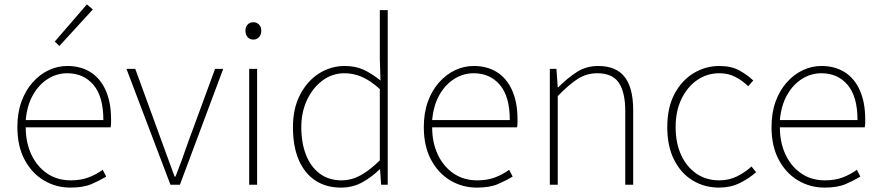

<svg xmlns="http://www.w3.org/2000/svg" viewBox="-20 -840 3996 873"><path d="M300 13Q234 13 179 -20Q124 -53 91.5 -114.5Q59 -176 59 -262Q59 -327 77.5 -378Q96 -429 128.5 -465.5Q161 -502 201.5 -521Q242 -540 286 -540Q347 -540 391.5 -512Q436 -484 460.5 -429.5Q485 -375 485 -297Q485 -289 485 -280.5Q485 -272 483 -261H97Q97 -192 122.5 -137.5Q148 -83 194 -51.5Q240 -20 302 -20Q347 -20 382 -33Q417 -46 447 -68L463 -37Q433 -19 396 -3Q359 13 300 13ZM97 -294H450Q450 -401 405 -454Q360 -507 286 -507Q239 -507 198 -481.5Q157 -456 130 -408.5Q103 -361 97 -294ZM250 -631 229 -651 375 -820 402 -797Z M755 0 555 -527H595L719 -187Q733 -149 747 -110.5Q761 -72 774 -37H778Q792 -72 806 -110.5Q820 -149 833 -187L958 -527H995L798 0Z M1113 0V-527H1149V0ZM1132 -660Q1116 -660 1106 -671Q1096 -682 1096 -701Q1096 -718 1106 -728.5Q1116 -739 1132 -739Q1147 -739 1157.5 -728.5Q1168 -718 1168 -701Q1168 -682 1157.5 -671Q1147 -660 1132 -660Z M1530 13Q1464 13 1415 -18.5Q1366 -50 1339 -111.5Q1312 -173 1312 -262Q1312 -347 1344.5 -409.5Q1377 -472 1430.5 -506Q1484 -540 1548 -540Q1596 -540 1633 -523Q1670 -506 1710 -474L1707 -573V-794H1743V0H1713L1708 -70H1706Q1673 -37 1629 -12Q1585 13 1530 13ZM1533 -20Q1579 -20 1621.5 -44Q1664 -68 1707 -111V-435Q1664 -474 1625.5 -490.5Q1587 -507 1546 -507Q1491 -507 1446.5 -474Q1402 -441 1376 -385.5Q1350 -330 1350 -262Q1350 -190 1371.5 -135.5Q1393 -81 1434 -50.5Q1475 -20 1533 -20Z M2148 13Q2082 13 2027 -20Q1972 -53 1939.5 -114.5Q1907 -176 1907 -262Q1907 -327 1925.5 -378Q1944 -429 1976.5 -465.5Q2009 -502 2049.5 -521Q2090 -540 2134 -540Q2195 -540 2239.5 -512Q2284 -484 2308.5 -429.5Q2333 -375 2333 -297Q2333 -289 2333 -280.5Q2333 -272 2331 -261H1945Q1945 -192 1970.5 -137.5Q1996 -83 2042 -51.5Q2088 -20 2150 -20Q2195 -20 2230 -33Q2265 -46 2295 -68L2311 -37Q2281 -19 2244 -3Q2207 13 2148 13ZM1945 -294H2298Q2298 -401 2253 -454Q2208 -507 2134 -507Q2087 -507 2046 -481.5Q2005 -456 1978 -408.5Q1951 -361 1945 -294Z M2480 0V-527H2510L2516 -443H2518Q2559 -484 2602 -512Q2645 -540 2700 -540Q2781 -540 2820 -490.5Q2859 -441 2859 -339V0H2823V-334Q2823 -421 2793.5 -464Q2764 -507 2696 -507Q2647 -507 2606.5 -481Q2566 -455 2516 -403V0Z M3250 13Q3183 13 3129.5 -19.5Q3076 -52 3045 -113.5Q3014 -175 3014 -262Q3014 -351 3047 -413Q3080 -475 3134 -507.5Q3188 -540 3251 -540Q3305 -540 3342 -519.5Q3379 -499 3405 -474L3382 -448Q3356 -473 3324 -490Q3292 -507 3251 -507Q3195 -507 3150 -476Q3105 -445 3078.5 -390Q3052 -335 3052 -262Q3052 -190 3077 -135.5Q3102 -81 3146.5 -50.5Q3191 -20 3251 -20Q3295 -20 3332 -38.5Q3369 -57 3397 -83L3418 -57Q3385 -28 3343 -7.5Q3301 13 3250 13Z M3729 13Q3663 13 3608 -20Q3553 -53 3520.5 -114.5Q3488 -176 3488 -262Q3488 -327 3506.5 -378Q3525 -429 3557.5 -465.5Q3590 -502 3630.5 -521Q3671 -540 3715 -540Q3776 -540 3820.5 -512Q3865 -484 3889.5 -429.5Q3914 -375 3914 -297Q3914 -289 3914 -280.5Q3914 -272 3912 -261H3526Q3526 -192 3551.5 -137.5Q3577 -83 3623 -51.5Q3669 -20 3731 -20Q3776 -20 3811 -33Q3846 -46 3876 -68L3892 -37Q3862 -19 3825 -3Q3788 13 3729 13ZM3526 -294H3879Q3879 -401 3834 -454Q3789 -507 3715 -507Q3668 -507 3627 -481.5Q3586 -456 3559 -408.5Q3532 -361 3526 -294Z"/></svg>

Font: Noto Sans SC Thin Thin
Style: Regular
Weight: 250
Version: Version 2.004-H2;hotconv 1.0.118;makeotfexe 2.5.65603